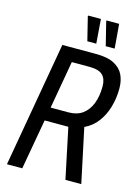

<svg xmlns="http://www.w3.org/2000/svg" viewBox="-129 -945 743 1018"><g transform="rotate(15 242.5 -436.5)"><path d="M13 0 133 -687H317Q381 -687 417.5 -668Q454 -649 469.5 -616.5Q485 -584 485 -542Q485 -489 471 -440.5Q457 -392 429 -354.5Q401 -317 358 -297L421 0H334L276 -276H146L97 0ZM159 -350H257Q303 -350 333.5 -372Q364 -394 380 -434.5Q396 -475 396 -530Q396 -570 375 -591Q354 -612 302 -612H205ZM256 -740 224 -869 226 -873H295L305 -740ZM357 -740 325 -869 326 -873H395L406 -740Z"/></g></svg>

Font: Archivo ExtraCondensed
Style: Italic
Weight: 400
Width: 2
Italic angle: -10°
Designer: Hector Gatti
Foundry: Omnibus-Type
Version: Version 2.001